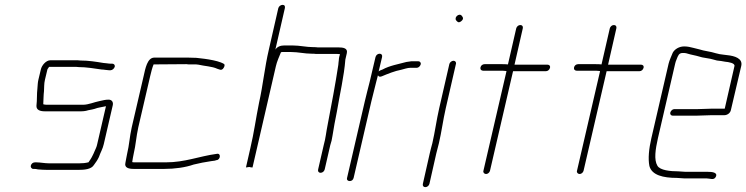

<svg xmlns="http://www.w3.org/2000/svg" viewBox="-20 -711 3071 790"><path d="M442 -449H435C426 -449 413 -452 405 -452C375 -457 344 -462 311 -462C304 -463 298 -463 291 -463H187C170 -463 152 -443 148 -425L138 -383C135 -371 135 -358 134 -348C131 -323 133 -301 130 -276C129 -259 144 -253 164 -253H315C322 -253 329 -254 334 -255C347 -259 355 -259 369 -263C384 -269 400 -270 416 -274L380 -118C379 -112 377 -107 375 -102C369 -90 367 -82 361 -71C356 -60 350 -52 344 -43H343C331 -40 320 -39 307 -39H181C164 -39 145 -43 130 -43H124C116 -43 109 -38 107 -30C105 -23 110 -16 117 -16H123C127 -16 131 -15 136 -14C147 -13 163 -12 175 -12H301C327 -12 356 -14 367 -33C374 -42 382 -54 387 -65C393 -83 403 -99 407 -118L444 -278C447 -291 440 -301 427 -301C413 -301 403 -298 389 -295C368 -291 344 -280 322 -280H171C166 -280 162 -281 158 -282C159 -300 159 -320 161 -336C162 -350 161 -367 165 -383L175 -425C175 -427 181 -433 182 -436H284C291 -436 296 -436 303 -435C336 -435 369 -429 398 -425C407 -425 420 -422 428 -422H435C442 -422 450 -429 452 -436C454 -443 449 -449 442 -449Z M753 -474H615C586 -474 578 -429 571 -398L522 -187C513 -147 512 -115 503 -78C500 -66 499 -54 496 -41C491 -21 509 -16 530 -16H656C699 -16 743 -22 777 -34C797 -39 827 -45 849 -48L864 -50L870 -52C887 -52 891 -82 872 -78C798 -68 742 -43 662 -43H536C532 -43 528 -43 524 -44C526 -55 527 -66 530 -78C539 -116 540 -146 549 -187L598 -398C601 -411 607 -435 612 -446L747 -447C752 -446 758 -446 764 -446H781C785 -446 790 -446 796 -445C821 -439 853 -438 874 -428L883 -425C890 -422 896 -424 901 -433C906 -442 905 -447 898 -450L889 -454C871 -461 844 -466 822 -469L805 -471C799 -472 793 -472 788 -473C778 -473 764 -474 753 -474Z M1125 -677 1086 -506C1069 -434 1062 -360 1046 -289C1033 -225 1025 -164 1010 -101L992 -22L1006 -24C1010 -23 1013 -22 1017 -22H1019L1115 -438C1119 -457 1130 -481 1136 -496C1139 -497 1141 -497 1144 -497H1177C1207 -497 1233 -490 1263 -490C1269 -490 1275 -490 1280 -489H1366C1369 -489 1374 -489 1379 -488L1376 -478C1375 -473 1374 -468 1374 -463C1373 -458 1373 -452 1372 -444C1360 -364 1344 -281 1328 -197C1322 -168 1320 -142 1312 -114L1289 -14C1287 -6 1291 0 1299 0C1307 0 1314 -6 1316 -14L1339 -114C1343 -125 1346 -138 1348 -152C1353 -183 1359 -218 1366 -251C1378 -323 1396 -399 1401 -466L1407 -492C1412 -513 1392 -516 1372 -516H1287C1282 -517 1276 -517 1270 -517C1240 -517 1214 -524 1183 -524H1150C1134 -524 1121 -519 1113 -507L1152 -677C1154 -685 1151 -691 1143 -691C1135 -691 1127 -685 1125 -677Z M1525 -476 1501 -374C1495 -350 1487 -320 1481 -294L1408 21C1406 29 1411 34 1419 34C1427 34 1433 29 1435 21L1508 -294C1514 -320 1523 -352 1528 -374L1535 -401C1539 -395 1543 -394 1551 -397C1575 -407 1604 -419 1631 -424C1643 -427 1657 -432 1668 -432H1695C1702 -432 1709 -439 1711 -446C1713 -453 1708 -459 1701 -459H1673C1667 -458 1659 -457 1652 -456C1619 -447 1583 -441 1554 -425C1549 -423 1542 -421 1538 -417L1552 -476C1554 -484 1550 -490 1542 -490C1534 -490 1527 -484 1525 -476Z M1829 -448 1787 -265C1776 -217 1770 -170 1759 -122C1755 -107 1751 -93 1748 -79L1720 45C1718 53 1722 59 1730 59C1738 59 1745 53 1747 45L1775 -79C1778 -92 1782 -107 1786 -122C1797 -169 1803 -217 1814 -265L1856 -448C1858 -455 1853 -461 1846 -461C1839 -461 1831 -455 1829 -448ZM1857 -627C1862 -621 1867 -615 1878 -624C1889 -633 1885 -640 1880 -646C1870 -659 1847 -640 1857 -627Z M2104 -594 2070 -446C2061 -447 2053 -447 2045 -447H1974C1966 -447 1959 -442 1957 -434C1955 -426 1960 -420 1968 -420H2039C2046 -420 2053 -420 2061 -419C2062 -419 2063 -419 2064 -418L1969 -8C1967 -1 1973 5 1980 5C1987 5 1994 -1 1996 -8L2091 -418H2226C2234 -418 2241 -424 2243 -432C2245 -440 2240 -445 2232 -445H2097L2131 -594C2133 -602 2129 -608 2121 -608C2113 -608 2106 -602 2104 -594Z M2489 -594 2455 -446C2446 -447 2438 -447 2430 -447H2359C2351 -447 2344 -442 2342 -434C2340 -426 2345 -420 2353 -420H2424C2431 -420 2438 -420 2446 -419C2447 -419 2448 -419 2449 -418L2354 -8C2352 -1 2358 5 2365 5C2372 5 2379 -1 2381 -8L2476 -418H2611C2619 -418 2626 -424 2628 -432C2630 -440 2625 -445 2617 -445H2482L2516 -594C2518 -602 2514 -608 2506 -608C2498 -608 2491 -602 2489 -594Z M2771 -6C2739 -6 2696 -10 2685 -29C2670 -54 2677 -97 2687 -142L2758 -449C2759 -454 2761 -460 2764 -467C2770 -482 2773 -493 2789 -493C2794 -493 2799 -493 2803 -492L2821 -487C2836 -484 2856 -479 2869 -475L2892 -471C2907 -469 2917 -465 2930 -462L2947 -460L2964 -457C2976 -456 3005 -452 3002 -439L2962 -264H2912C2899 -264 2864 -262 2849 -262H2754C2747 -262 2740 -255 2738 -248C2736 -241 2741 -235 2748 -235H2843C2857 -235 2893 -237 2906 -237H2960C2972 -237 2984 -245 2987 -257L3030 -440C3037 -471 3002 -481 2973 -484L2957 -486C2945 -487 2936 -489 2925 -492C2904 -499 2878 -501 2857 -508L2833 -514C2820 -517 2811 -520 2795 -520C2775 -520 2756 -509 2748 -494C2744 -484 2734 -462 2731 -449L2660 -142C2650 -99 2646 -58 2652 -28C2662 10 2709 21 2765 21C2775 21 2785 23 2795 23H2887C2902 23 2917 32 2925 17C2935 -2 2909 -4 2893 -4H2801C2791 -4 2781 -6 2771 -6Z"/></svg>

Font: Electronic
Style: LtIt
Weight: 300
Version: Version 1.011